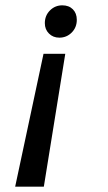

<svg xmlns="http://www.w3.org/2000/svg" viewBox="-20 -624 411 728"><path d="M271.2 -548.8Q271.2 -520 251.9 -500.6Q232.5 -481.2 205 -481.2Q181.2 -481.2 165.6 -496.9Q150 -512.5 150 -536.2Q150 -565 169.4 -584.4Q188.8 -603.8 216.2 -603.8Q241.2 -603.8 256.2 -588.8Q271.2 -573.8 271.2 -548.8ZM227.5 -420 146.2 83.8H37.5L145 -420Z"/></svg>

Font: Cambay
Style: Bold Italic
Weight: 700
Italic angle: -11°
Designer: Pooja Saxena
Foundry: Pooja Saxena
Version: Version 1.006;PS 001.006;hotconv 1.0.70;makeotf.lib2.5.58329